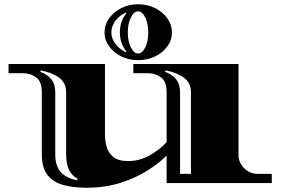

<svg xmlns="http://www.w3.org/2000/svg" viewBox="-20 -858 1324 900"><path d="M385 22Q327 22 279.5 10Q232 -2 204 -36Q176 -70 176 -136V-426Q176 -476 149.5 -495.5Q123 -515 86 -515H20V-558H472V-225Q472 -201 479 -172.5Q486 -144 509.5 -123.5Q533 -103 581 -103Q635 -103 683 -130.5Q731 -158 761 -192V-426Q761 -476 734.5 -495.5Q708 -515 671 -515H605V-558H1098V-132Q1098 -96 1124.5 -69.5Q1151 -43 1188 -43H1254V0H761V-129Q728 -95 673.5 -60Q619 -25 546.5 -1.5Q474 22 385 22ZM342 -13 343 -21Q319 -33 304.5 -60Q290 -87 290 -136V-426Q290 -470 257 -494Q224 -518 171 -528L169 -521Q201 -510 220 -487Q239 -464 239 -426V-136Q239 -76 267.5 -48.5Q296 -21 342 -13ZM824 -43H875V-426Q875 -470 842 -494Q809 -518 756 -528L754 -521Q786 -510 805 -487Q824 -464 824 -426ZM627 -576Q584 -576 548.5 -593.5Q513 -611 491.5 -640.5Q470 -670 470 -706Q470 -742 491.5 -772Q513 -802 548.5 -820Q584 -838 627 -838Q671 -838 707 -820Q743 -802 764.5 -772Q786 -742 786 -706Q786 -670 764.5 -640.5Q743 -611 707 -593.5Q671 -576 627 -576ZM627 -607Q647 -607 661 -636Q675 -665 675 -706Q675 -747 661 -776Q647 -805 627 -805Q608 -805 593.5 -776Q579 -747 579 -706Q579 -665 593.5 -636Q608 -607 627 -607ZM570 -613 573 -616Q559 -633 550.5 -656Q542 -679 542 -706Q542 -760 573 -796L570 -799Q540 -786 521 -760.5Q502 -735 502 -706Q502 -678 521 -652.5Q540 -627 570 -613Z"/></svg>

Font: Diplomata
Style: Regular
Weight: 400
Designer: Eduardo Rodriguez Tunni
Foundry: Eduardo Rodriguez Tunni
Version: Version 1.002; ttfautohint (v1.8.4.7-5d5b);gftools[0.9.23]